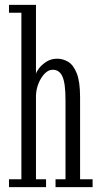

<svg xmlns="http://www.w3.org/2000/svg" viewBox="-20 -770 414 790"><path d="M17 0V-32.5H68V-717.5H17V-750H128V-465.5Q129 -473.5 140.2 -488.5Q151.5 -503.5 170.8 -516Q190 -528.5 215 -528.5Q238.5 -528.5 260 -516Q281.5 -503.5 295.5 -469.2Q309.5 -435 309.5 -370V-32.5H361V0H208.5V-32.5H249.5V-359Q249.5 -427 237 -455Q224.5 -483 197 -483Q179 -483 163.5 -466.8Q148 -450.5 138.2 -426Q128.5 -401.5 128 -376V-32.5H169.5V0Z"/></svg>

Font: Imbue 10pt Light
Style: Regular
Weight: 300
Designer: Tyler Finck
Foundry: Etcetera Type Company
Version: Version 1.102; ttfautohint (v1.8.3)